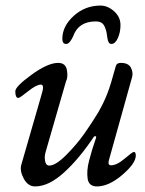

<svg xmlns="http://www.w3.org/2000/svg" viewBox="-20 -656 522 690"><path d="M366 -519Q364 -533 363 -539Q362 -545 357.5 -557Q353 -569 345 -574Q337 -579 324 -579Q262 -579 243 -526Q239 -516 232 -507Q225 -498 218 -498Q204 -498 204 -516Q204 -562 245 -599Q286 -636 341 -636Q367 -636 390 -615.5Q413 -595 413 -566Q413 -540 403.5 -519Q394 -498 380 -498Q369 -498 366 -519ZM317 -164Q265 -86 210 -36Q155 14 106 14Q81 14 66 -13Q51 -40 56 -62L129 -315Q141 -352 127 -352Q111 -352 81 -328Q51 -304 46 -304Q35 -304 35 -328Q35 -345 93.5 -387.5Q152 -430 189 -430Q216 -430 220.5 -404Q225 -378 217 -363L144 -110Q139 -94 142 -77.5Q145 -61 157 -61Q180 -61 217.5 -98.5Q255 -136 282.5 -175Q310 -214 333 -252Q353 -287 365.5 -319Q378 -351 396 -418Q399 -430 414 -430Q441 -430 450 -413.5Q459 -397 455 -380L371 -79Q367 -62 379 -62Q400 -62 428 -86Q456 -110 461 -110Q468 -110 468 -97Q468 -69 419.5 -27.5Q371 14 328 14Q314 14 305.5 7Q297 0 295 -13.5Q293 -27 294 -43Q295 -59 300.5 -80Q306 -101 311.5 -119Q317 -137 325 -160Q327 -166 323 -166.5Q319 -167 317 -164Z"/></svg>

Font: EB Garamond 08
Style: Italic
Weight: 400
Italic angle: -14°
Version: Version 0.016